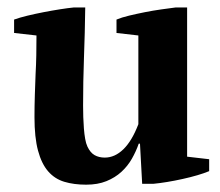

<svg xmlns="http://www.w3.org/2000/svg" viewBox="-20 -488 596 519"><path d="M73.2 -171.4Q73.2 -200.7 74.2 -231.9Q75.2 -263.2 76.2 -288.1Q77.6 -313 78.1 -338.6Q78.6 -364.3 78.6 -392.1L18.1 -398.9V-435.1Q32.7 -440.4 54 -445.6Q75.2 -450.7 97.9 -455.1Q120.6 -459.5 142.3 -462.9Q164.1 -466.3 179.2 -467.8H210.4Q209.5 -398.4 207 -332.8Q204.6 -267.1 204.6 -202.6Q204.6 -187.5 205.1 -171.4Q205.6 -155.3 206.8 -140.4Q208 -125.5 210.2 -112.8Q212.4 -100.1 216.3 -91.8Q224.1 -75.2 235.8 -68.6Q247.6 -62 263.2 -62Q290.5 -62 313.7 -84.7Q336.9 -107.4 354 -152.3V-392.1L294.9 -398.9V-435.1Q308.6 -440.9 329.1 -445.8Q349.6 -450.7 371.8 -455.1Q394 -459.5 416 -462.6Q438 -465.8 454.6 -467.8H485.8V-64.5L545.4 -57.6V-25.4Q532.7 -20 513.7 -14.4Q494.6 -8.8 473.6 -4.2Q452.6 0.5 431.9 3.9Q411.1 7.3 395 8.8H364.3L358.4 -99.6H355Q347.7 -78.6 336.4 -58.8Q325.2 -39.1 308.1 -23.4Q291 -7.8 267.6 1.7Q244.1 11.2 212.9 11.2Q179.7 11.2 153.8 3.4Q127.9 -4.4 110.1 -24.9Q92.3 -45.4 82.8 -80.8Q73.2 -116.2 73.2 -171.4Z"/></svg>

Font: PT Astra Serif
Style: Bold
Weight: 700
Designer: A.Korolkova, I. Chaeva
Foundry: ParaType Ltd
Version: Version 1.002